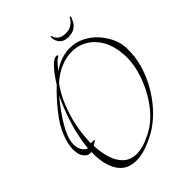

<svg xmlns="http://www.w3.org/2000/svg" viewBox="-284 -1037 1351 1351"><g transform="rotate(-45 391.0 -362.0)"><path d="M271 162Q177 162 131.5 89Q86 16 90 -105Q55 -101 32.5 -129Q10 -157 10 -208Q10 -259 36.5 -328Q63 -397 126 -476Q159 -517 190 -550.5Q221 -584 251 -612Q285 -668 321 -709Q357 -750 381 -756Q386 -757 389 -757.5Q392 -758 394 -758Q403 -758 403 -753Q403 -749 398.5 -744.5Q394 -740 389 -738Q382 -736 369 -722Q356 -708 344 -693Q332 -678 326 -671Q371 -703 414.5 -717Q458 -731 498 -731Q558 -731 609.5 -705Q661 -679 699 -637Q737 -595 759 -545.5Q781 -496 782 -448Q785 -358 758.5 -273.5Q732 -189 687 -116.5Q642 -44 586.5 11Q531 66 475 97Q357 162 271 162ZM307 130Q340 130 380.5 117.5Q421 105 469 79Q528 47 578 -9.5Q628 -66 665 -136Q702 -206 721 -279.5Q740 -353 737 -419Q732 -511 698 -574Q664 -637 609.5 -670Q555 -703 490 -703Q437 -703 380.5 -680Q324 -657 270 -608Q209 -524 171.5 -407Q134 -290 130 -153Q133 -152 136.5 -152Q140 -152 144 -152H155Q170 -152 166 -148Q148 -133 132 -126Q134 -58 152 0.5Q170 59 208 94.5Q246 130 307 130ZM90 -140Q101 -247 133.5 -351.5Q166 -456 209 -546Q192 -526 174.5 -503.5Q157 -481 140 -457Q115 -422 91.5 -383Q68 -344 53 -305Q38 -266 38 -230Q38 -200 51 -175Q58 -162 68.5 -153.5Q79 -145 90 -140ZM545 -791Q505 -791 482.5 -815Q460 -839 460 -871Q460 -885 464 -885Q468 -885 470 -874Q475 -854 495.5 -838.5Q516 -823 554 -823Q592 -823 616 -841.5Q640 -860 649 -879Q653 -886 655 -886Q662 -886 659 -874Q654 -860 643 -840.5Q632 -821 609 -806Q586 -791 545 -791Z"/></g></svg>

Font: Inspiration
Style: Regular
Weight: 400
Designer: Robert E. Leuschke
Foundry: Robert E. Leuschke
Version: Version 2.010; ttfautohint (v1.8.3)